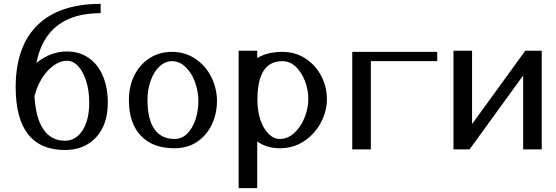

<svg xmlns="http://www.w3.org/2000/svg" viewBox="-20 -772 2872 992"><path d="M441 -242Q441 -152 406.5 -98.5Q372 -45 315 -45Q244 -45 204 -104Q164 -163 158 -278H159Q172 -329 198.5 -370Q225 -411 258.5 -434.5Q292 -458 326 -458Q358 -458 384 -430Q410 -402 425.5 -352.5Q441 -303 441 -242ZM537 -242Q537 -320 511.5 -380Q486 -440 438 -473Q390 -506 326 -506Q241 -506 168 -447Q219 -704 500 -704V-752Q286 -752 173.5 -642Q61 -532 61 -321Q61 -160 125 -78.5Q189 3 315 3Q417 3 477 -63Q537 -129 537 -242Z M868 -456Q908 -456 939.5 -425Q971 -394 988 -346.5Q1005 -299 1005 -250Q1005 -201 990.5 -156Q976 -111 948 -82.5Q920 -54 881 -54Q813 -54 777.5 -105.5Q742 -157 742 -255Q742 -310 759 -356.5Q776 -403 805 -429.5Q834 -456 868 -456ZM646 -255Q646 -136 707.5 -71Q769 -6 881 -6Q950 -6 999.5 -40Q1049 -74 1075 -130Q1101 -186 1101 -250Q1101 -314 1072.5 -372.5Q1044 -431 990.5 -467.5Q937 -504 868 -504Q804 -504 753.5 -472Q703 -440 674.5 -383Q646 -326 646 -255Z M1439 -456Q1478 -456 1508.5 -427Q1539 -398 1556 -352.5Q1573 -307 1573 -260Q1573 -213 1554 -165Q1535 -117 1501 -85.5Q1467 -54 1426 -54Q1394 -54 1367.5 -80.5Q1341 -107 1325.5 -152.5Q1310 -198 1310 -255Q1310 -357 1342 -406.5Q1374 -456 1439 -456ZM1426 -6Q1496 -6 1551.5 -43Q1607 -80 1638 -139Q1669 -198 1669 -260Q1669 -322 1640.5 -378Q1612 -434 1559.5 -469Q1507 -504 1439 -504Q1361 -504 1309 -472V-510H1213V200H1309V-41Q1358 -6 1426 -6Z M1896 -456H2239V-504H1800V0H1896Z M2419 -131V-510H2323V0H2406L2683 -382V0H2779V-510H2694Z"/></svg>

Font: LXGW Marker Gothic
Style: Regular
Weight: 400
Version: Version 1.001